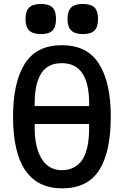

<svg xmlns="http://www.w3.org/2000/svg" viewBox="-20 -962 640 994"><path d="M47.5 -358.5Q47.5 -535.5 108.2 -631.8Q169 -728 300 -728Q431.5 -728 492.5 -631.5Q553.5 -535 553.5 -358.5Q553.5 -175.5 493.5 -81.2Q433.5 13 302 13Q47.5 13 47.5 -358.5ZM441.5 -302V-320H159.5V-300.5Q159.5 -230 176.5 -180.8Q193.5 -131.5 225 -106.2Q256.5 -81 300 -81Q368.5 -81 405 -133.2Q441.5 -185.5 441.5 -302ZM441.5 -413V-426Q441.5 -635 300 -635Q226 -635 192.8 -581Q159.5 -527 159.5 -425.5V-413ZM112 -863.5Q112 -904.5 131 -923Q150 -941.5 191.5 -941.5Q233.5 -941.5 251.8 -923.2Q270 -905 270 -863.5Q270 -822.5 251.8 -804Q233.5 -785.5 191.5 -785.5Q150.5 -785.5 131.2 -804.2Q112 -823 112 -863.5ZM329.5 -863.5Q329.5 -904.5 348.5 -923Q367.5 -941.5 409 -941.5Q451 -941.5 469.2 -923.2Q487.5 -905 487.5 -863.5Q487.5 -822.5 469.2 -804Q451 -785.5 409 -785.5Q368 -785.5 348.8 -804.2Q329.5 -823 329.5 -863.5Z"/></svg>

Font: JuliaMono SemiBold
Style: Regular
Weight: 600
Monospace: yes
Designer: cormullion
Foundry: corm
Version: Version 0.055; ttfautohint (v1.8.4)